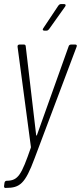

<svg xmlns="http://www.w3.org/2000/svg" viewBox="-23 -720 396 940"><path d="M194 -570H205C210 -570 214 -573 217 -577L296 -688C301 -695 298 -700 291 -700H275C270 -700 266 -697 263 -693L189 -582C184 -575 186 -570 194 -570ZM2 200H6C74 200 100 180 146 56L352 -491C355 -498 352 -502 345 -502H325C319 -502 314 -498 313 -493L158 -59C156 -55 154 -55 154 -59L103 -493C103 -499 99 -502 94 -502H73C66 -502 62 -498 63 -491L128 -3C128 -1 129 1 128 3C82 136 66 164 11 165H10C4 165 0 169 -1 175L-3 190C-4 196 -1 200 2 200Z"/></svg>

Font: Barlow Condensed ExtraLight
Style: Italic
Weight: 275
Width: 3
Italic angle: -7°
Designer: Jeremy Tribby
Foundry: Tribby Type
Version: Version 1.422;hotconv 1.0.109;makeotfexe 2.5.65596